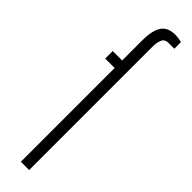

<svg xmlns="http://www.w3.org/2000/svg" viewBox="-259 -718 705 705"><g transform="rotate(45 93.0 -365.5)"><path d="M69 0V-487H20V-526H69V-631Q69 -666 76.5 -688Q84 -710 99.5 -720.5Q115 -731 141 -731Q144 -731 149.5 -730.5Q155 -730 162 -729Q169 -728 174 -726V-692H144Q125 -692 118.5 -677.5Q112 -663 112 -640V0Z"/></g></svg>

Font: Archivo ExtraCondensed Thin
Style: Regular
Weight: 250
Width: 2
Designer: Hector Gatti
Foundry: Omnibus-Type
Version: Version 2.001